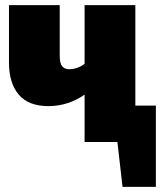

<svg xmlns="http://www.w3.org/2000/svg" viewBox="-20 -554 628 749"><path d="M588 -142V175H458L438 0H310V-185Q281 -164 244.5 -152Q208 -140 169 -140Q91 -140 53 -185Q15 -230 15 -310V-534H213V-336Q213 -307 222.5 -295.5Q232 -284 249 -284Q282 -284 310 -305V-534H508V-142Z"/></svg>

Font: FiraGO Heavy
Style: Regular
Weight: 900
Designer: bBox Type
Foundry: bBox Type GmbH
Version: Version 1.001